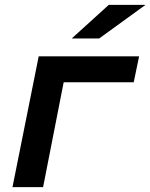

<svg xmlns="http://www.w3.org/2000/svg" viewBox="-20 -764 614 784"><path d="M31 0 138 -534H548L526 -428H240L156 0ZM273 -607 424 -744H574L385 -607Z"/></svg>

Font: Montserrat SemiBold
Style: Italic
Weight: 600
Italic angle: -11.3°
Designer: Julieta Ulanovsky
Foundry: Julieta Ulanovsky
Version: Version 9.000; ttfautohint (v1.8.4.7-5d5b)